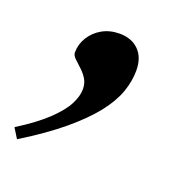

<svg xmlns="http://www.w3.org/2000/svg" viewBox="-143 -213 453 458"><g transform="rotate(20 83.5 16.0)"><path d="M-71.5 151.5Q-24.5 122 2.2 96.5Q29 71 40 49.8Q51 28.5 51 11Q51 -4.5 43.8 -15.8Q36.5 -27 27 -35.5Q17.5 -44 10.2 -51.2Q3 -58.5 3 -65.5Q3 -86 14 -104Q25 -122 44.2 -133Q63.5 -144 88.5 -144Q119 -144 137.2 -125.8Q155.5 -107.5 155.5 -74.5Q155.5 -47.5 145.5 -19.2Q135.5 9 111.8 39.2Q88 69.5 47.2 103.8Q6.5 138 -56 176.5Z"/></g></svg>

Font: Newsreader 36pt SemiBold
Style: Italic
Weight: 600
Italic angle: -17°
Designer: Hugues Gentile
Foundry: Production Type
Version: Version 1.003